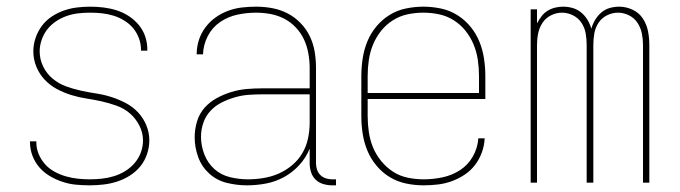

<svg xmlns="http://www.w3.org/2000/svg" viewBox="-20 -548 2040 576"><path d="M249 8Q228 8 207.5 6Q187 4 167.5 -2.5Q148 -9 130 -19.5Q112 -30 98.5 -45.5Q85 -61 77.5 -80.5Q70 -100 70 -121V-124H89V-121Q89 -103 96 -86Q103 -69 115 -55.5Q127 -42 143.5 -33Q160 -24 177.5 -19Q195 -14 213 -12Q231 -10 249 -10Q267 -10 285.5 -12Q304 -14 322 -19.5Q340 -25 356 -35Q372 -45 384 -59Q396 -73 402.5 -90.5Q409 -108 409 -127Q409 -150 398 -171.5Q387 -193 369.5 -208Q352 -223 329.5 -231Q307 -239 284.5 -244Q262 -249 239 -252.5Q216 -256 193.5 -263Q171 -270 150.5 -281Q130 -292 114 -309Q98 -326 89 -348Q80 -370 80 -394Q80 -414 86.5 -433.5Q93 -453 105 -469.5Q117 -486 134 -497.5Q151 -509 170.5 -516Q190 -523 210.5 -525.5Q231 -528 251 -528Q271 -528 291 -525.5Q311 -523 330 -517Q349 -511 366 -500Q383 -489 396 -473.5Q409 -458 415.5 -439Q422 -420 422 -400V-396H403V-399Q403 -417 396.5 -434Q390 -451 379 -464Q368 -477 352.5 -486.5Q337 -496 320.5 -501Q304 -506 286.5 -508Q269 -510 251 -510Q233 -510 215 -508Q197 -506 180 -500Q163 -494 148 -484Q133 -474 122 -460Q111 -446 105 -428.5Q99 -411 99 -394Q99 -370 109.5 -348.5Q120 -327 138 -312Q156 -297 178 -289Q200 -281 223 -276Q246 -271 269 -267.5Q292 -264 314 -257Q336 -250 357 -239Q378 -228 394 -211Q410 -194 419 -172Q428 -150 428 -127Q428 -106 421 -85.5Q414 -65 401 -49Q388 -33 370 -21.5Q352 -10 332 -3.5Q312 3 291 5.5Q270 8 249 8Z M721 8Q690 8 660 0.5Q630 -7 607.5 -27.5Q585 -48 574.5 -77Q564 -106 564 -136Q564 -160 571 -183.5Q578 -207 593.5 -224.5Q609 -242 630 -253.5Q651 -265 674 -272Q697 -279 720.5 -281Q744 -283 768 -283H909V-345Q909 -366 905 -388Q901 -410 892 -429.5Q883 -449 867.5 -465.5Q852 -482 832.5 -492Q813 -502 791.5 -506Q770 -510 748 -510Q720 -510 692 -504Q664 -498 640.5 -482Q617 -466 603.5 -440Q590 -414 589 -385H570Q570 -407 576.5 -427.5Q583 -448 596 -465.5Q609 -483 626.5 -495.5Q644 -508 664 -515.5Q684 -523 705.5 -525.5Q727 -528 748 -528Q773 -528 797 -523.5Q821 -519 842.5 -508Q864 -497 881.5 -479Q899 -461 909.5 -439Q920 -417 924 -393Q928 -369 928 -345V-58Q928 -49 931 -39.5Q934 -30 941 -23Q948 -16 957.5 -13Q967 -10 976 -10H988V8H976Q963 8 949.5 4Q936 0 926.5 -9.5Q917 -19 913 -32Q909 -45 909 -58V-102Q898 -75 878 -53Q858 -31 832.5 -17Q807 -3 778.5 2.5Q750 8 721 8ZM724 -10Q747 -10 771 -14Q795 -18 816.5 -27.5Q838 -37 856.5 -52.5Q875 -68 887 -88.5Q899 -109 904 -132.5Q909 -156 909 -180V-265H768Q747 -265 726 -263.5Q705 -262 684.5 -256Q664 -250 645 -240.5Q626 -231 611.5 -215.5Q597 -200 590 -179.5Q583 -159 583 -138Q583 -111 593 -85Q603 -59 623 -41Q643 -23 670 -16.5Q697 -10 724 -10Z M1251 8Q1224 8 1198 2.5Q1172 -3 1149.5 -16.5Q1127 -30 1109.5 -51Q1092 -72 1082 -96.5Q1072 -121 1068 -147Q1064 -173 1064 -200V-320Q1064 -346 1068 -372.5Q1072 -399 1082 -423.5Q1092 -448 1109 -468.5Q1126 -489 1148.5 -503Q1171 -517 1197.5 -522.5Q1224 -528 1250 -528Q1276 -528 1302.5 -522.5Q1329 -517 1351.5 -503Q1374 -489 1391 -468.5Q1408 -448 1418 -423.5Q1428 -399 1432 -372.5Q1436 -346 1436 -320V-251H1083V-200Q1083 -176 1086.5 -152Q1090 -128 1099 -106Q1108 -84 1123.5 -65Q1139 -46 1159 -33Q1179 -20 1203 -15Q1227 -10 1251 -10Q1279 -10 1307.5 -16Q1336 -22 1360 -37.5Q1384 -53 1398.5 -78.5Q1413 -104 1415 -133H1434Q1433 -111 1425.5 -90.5Q1418 -70 1405 -53Q1392 -36 1374 -24Q1356 -12 1335.5 -4.5Q1315 3 1293.5 5.5Q1272 8 1251 8ZM1083 -269H1417V-320Q1417 -344 1413.5 -368Q1410 -392 1401 -414Q1392 -436 1377 -455Q1362 -474 1341.5 -487Q1321 -500 1297.5 -505Q1274 -510 1250 -510Q1226 -510 1202.5 -505Q1179 -500 1158.5 -487Q1138 -474 1123 -455Q1108 -436 1099 -414Q1090 -392 1086.5 -368Q1083 -344 1083 -320Z M1572 0V-520H1591V-478Q1597 -489 1604.5 -499Q1612 -509 1622.5 -515.5Q1633 -522 1645 -525Q1657 -528 1669 -528Q1684 -528 1698 -524Q1712 -520 1723.5 -510.5Q1735 -501 1742.5 -488.5Q1750 -476 1754 -462Q1758 -476 1765.5 -488.5Q1773 -501 1784 -510.5Q1795 -520 1809 -524Q1823 -528 1838 -528Q1858 -528 1877.5 -519Q1897 -510 1908.5 -492.5Q1920 -475 1924 -454.5Q1928 -434 1928 -413V0H1909V-413Q1909 -431 1905.5 -448Q1902 -465 1892.5 -479.5Q1883 -494 1867 -502Q1851 -510 1834 -510Q1817 -510 1801 -502Q1785 -494 1775.5 -479.5Q1766 -465 1763 -448Q1760 -431 1760 -413V0H1740V-413Q1740 -431 1737 -448Q1734 -465 1724.5 -479.5Q1715 -494 1699 -502Q1683 -510 1666 -510Q1649 -510 1633 -502Q1617 -494 1607.5 -479.5Q1598 -465 1594.5 -448Q1591 -431 1591 -413V0Z"/></svg>

Font: Iosevka SS18 Thin
Style: Regular
Weight: 100
Monospace: yes
Designer: Belleve Invis
Foundry: Belleve Invis
Version: Version 25.1.1; ttfautohint (v1.8.4)